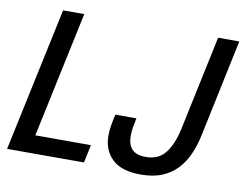

<svg xmlns="http://www.w3.org/2000/svg" viewBox="-80 -848 1231 969"><g transform="rotate(10 535.5 -364.0)"><path d="M11 0 168 -737.5H276.5L127 -33L90.5 -92H424.5L405 0ZM696.5 10.5Q598.5 10.5 550.8 -35Q503 -80.5 503 -156Q503 -183 508.2 -212Q513.5 -241 519.5 -265H627Q622.5 -244 618.2 -220.8Q614 -197.5 614 -174Q614 -128.5 636 -105Q658 -81.5 708.5 -81.5Q772 -81.5 807.2 -126.5Q842.5 -171.5 860 -253.5L962.5 -737.5H1071L966 -239Q955 -186 935 -140.5Q915 -95 883.5 -61.2Q852 -27.5 806.2 -8.5Q760.5 10.5 696.5 10.5Z"/></g></svg>

Font: Epilogue Medium
Style: Italic
Weight: 500
Italic angle: -12°
Designer: Tyler Finck
Foundry: Etcetera Type Co
Version: Version 2.112